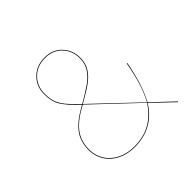

<svg xmlns="http://www.w3.org/2000/svg" viewBox="-171 -869 1056 1056"><g transform="rotate(-45 357.0 -341.0)"><path d="M445 -550Q445 -508 425.5 -477Q406 -446 371.5 -421Q337 -396 275 -361L531 -118Q558 -170 574 -223Q590 -276 603 -348L607 -347Q594 -277 577 -222.5Q560 -168 533 -116L655 -1L652 2L531 -113Q455 9 309 9Q253 9 209.5 -13Q166 -35 142 -73Q118 -111 118 -159Q118 -227 154 -273Q190 -319 268 -361Q206 -420 184 -457Q162 -494 162 -549Q162 -611 203 -651Q244 -691 306 -691Q368 -691 406.5 -651Q445 -611 445 -550ZM166 -549Q166 -512 175.5 -485Q185 -458 207 -431Q229 -404 272 -363Q334 -399 368 -423.5Q402 -448 421.5 -478.5Q441 -509 441 -550Q441 -610 403.5 -648.5Q366 -687 306 -687Q245 -687 205.5 -648Q166 -609 166 -549ZM122 -159Q122 -112 145.5 -75Q169 -38 211.5 -16.5Q254 5 309 5Q383 5 436.5 -25.5Q490 -56 529 -116L272 -359Q194 -318 158 -272Q122 -226 122 -159Z"/></g></svg>

Font: FiraGO Four
Style: Regular
Weight: 100
Designer: bBox Type
Foundry: bBox Type GmbH
Version: Version 1.001